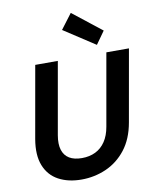

<svg xmlns="http://www.w3.org/2000/svg" viewBox="-103 -1042 905 1130"><g transform="rotate(-10 350.0 -476.5)"><path d="M292 12Q213 12 155.5 -19Q98 -50 73 -113Q48 -176 64 -270L140 -700H275L199 -269Q190 -217 201 -182Q212 -147 241 -129.5Q270 -112 316 -112Q362 -112 397.5 -129.5Q433 -147 456.5 -182Q480 -217 489 -269L565 -700H700L624 -270Q607 -174 558 -111.5Q509 -49 439.5 -18.5Q370 12 292 12ZM518 -753 331 -875 399 -965 572 -829Z"/></g></svg>

Font: DM Sans 10pt
Style: Bold Italic
Weight: 700
Italic angle: -10°
Version: Version 4.004;gftools[0.9.30]